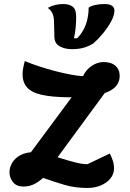

<svg xmlns="http://www.w3.org/2000/svg" viewBox="-20 -908 646 953"><path d="M231 -80 99 -106 360 -458 527 -483ZM414 25Q353 25 301.5 10Q250 -5 194 -25Q168 -2 145 8Q122 18 96 18Q62 18 44.5 -4Q27 -26 27 -53Q27 -77 40.5 -100Q54 -123 81.5 -138Q109 -153 151 -153Q174 -153 208 -144Q242 -135 280 -123Q318 -111 353 -102Q388 -93 414 -93L525 -146Q534 -129 540 -110.5Q546 -92 546 -72Q546 -44 528 -22Q510 0 480 12.5Q450 25 414 25ZM322 -425Q237 -426 186.5 -437.5Q136 -449 114 -474.5Q92 -500 92 -539Q92 -552 94.5 -567Q97 -582 103 -605Q136 -591 176 -578Q216 -565 256.5 -554.5Q297 -544 332.5 -537.5Q368 -531 392 -530Q406 -561 434.5 -580.5Q463 -600 494 -600Q532 -600 553 -581.5Q574 -563 574 -531Q574 -503 557.5 -482.5Q541 -462 509 -449.5Q477 -437 430 -431Q383 -425 322 -425ZM336 -664Q302 -664 276.5 -678Q251 -692 250 -724L248 -804Q247 -830 238.5 -845Q230 -860 217 -869Q236 -879 254.5 -883.5Q273 -888 294 -888Q323 -888 340.5 -875Q358 -862 358 -826Q358 -798 355.5 -770.5Q353 -743 347 -718H363Q380 -735 393.5 -759Q407 -783 413.5 -812Q420 -841 420 -870Q430 -878 451.5 -883Q473 -888 498 -888Q525 -888 536.5 -879Q548 -870 548 -856Q548 -832 531.5 -801.5Q515 -771 491 -742Q467 -713 444 -693Q424 -680 398.5 -672Q373 -664 336 -664Z"/></svg>

Font: Lemonada Medium
Style: Regular
Weight: 500
Designer: Mohamed Gaber (Arabic), Eduardo Tunni (Latin)
Foundry: Kief Type Foundry
Version: Version 4.004; ttfautohint (v1.8.2)